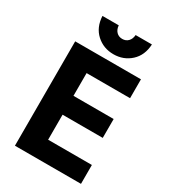

<svg xmlns="http://www.w3.org/2000/svg" viewBox="-225 -1054 1028 1163"><g transform="rotate(30 289.0 -473.0)"><path d="M485 -946Q481 -868 431.5 -823Q382 -778 312 -778Q242 -778 192.5 -823Q143 -868 139 -946H253Q255 -918 271 -901.5Q287 -885 312 -885Q337 -885 353 -901.5Q369 -918 371 -946ZM73 0V-730H533V-598H229V-439H510V-307H229V-132H535V0Z"/></g></svg>

Font: Freely
Style: Bold
Weight: 700
Designer: Kris Sowersby
Foundry: Klim Type Foundry
Version: Version 1.006;hotconv 1.0.113;makeotfexe 2.5.65598;200799169